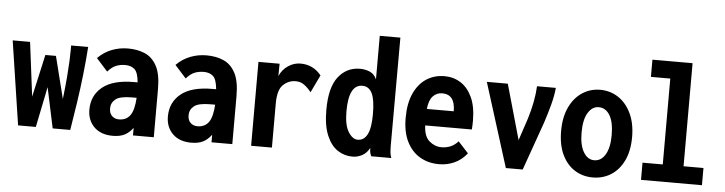

<svg xmlns="http://www.w3.org/2000/svg" viewBox="-44 -863 4030 1067"><g transform="rotate(5 1971.0 -329.5)"><path d="M78 0 7 -468H104L142 -166L195 -403H254L313 -168Q322 -244 326 -296Q330 -348 331.5 -382.5Q333 -417 333 -441V-468H428Q423 -394 414 -313.5Q405 -233 393 -152.5Q381 -72 369 0H271L223 -226L177 0Z M607 12Q540 12 502.5 -25.5Q465 -63 465 -122Q465 -201 523.5 -248.5Q582 -296 699 -296Q707 -296 719 -296Q714 -351 694.5 -368.5Q675 -386 643 -386Q615 -386 592 -377Q569 -368 545 -341L482 -411Q517 -446 560 -462.5Q603 -479 650 -479Q703 -479 744.5 -461Q786 -443 810.5 -397.5Q835 -352 835 -268V0H719V-42Q697 -13 671 -0.5Q645 12 607 12ZM579 -139Q579 -111 594.5 -96.5Q610 -82 633 -82Q674 -82 695.5 -111.5Q717 -141 721 -210Q714 -210 707.5 -210Q701 -210 696 -210Q628 -210 603.5 -190Q579 -170 579 -139Z M1045 12Q978 12 940.5 -25.5Q903 -63 903 -122Q903 -201 961.5 -248.5Q1020 -296 1137 -296Q1145 -296 1157 -296Q1152 -351 1132.5 -368.5Q1113 -386 1081 -386Q1053 -386 1030 -377Q1007 -368 983 -341L920 -411Q955 -446 998 -462.5Q1041 -479 1088 -479Q1141 -479 1182.5 -461Q1224 -443 1248.5 -397.5Q1273 -352 1273 -268V0H1157V-42Q1135 -13 1109 -0.5Q1083 12 1045 12ZM1017 -139Q1017 -111 1032.5 -96.5Q1048 -82 1071 -82Q1112 -82 1133.5 -111.5Q1155 -141 1159 -210Q1152 -210 1145.5 -210Q1139 -210 1134 -210Q1066 -210 1041.5 -190Q1017 -170 1017 -139Z M1378 0V-468H1496L1495 -399Q1512 -437 1544 -458Q1576 -479 1612 -479Q1683 -479 1728 -423L1681 -325Q1664 -347 1643 -363Q1622 -379 1594 -379Q1554 -379 1524 -350.5Q1494 -322 1494 -246V0Z M1944 11Q1898 11 1860.5 -14Q1823 -39 1800 -93.5Q1777 -148 1777 -235Q1777 -361 1823.5 -420Q1870 -479 1944 -479Q1974 -479 1999 -468Q2024 -457 2037 -428V-671H2152L2151 -62Q2151 -46 2152.5 -31Q2154 -16 2160 0H2048Q2042 -14 2040.5 -22Q2039 -30 2039 -46Q2023 -16 1997.5 -2.5Q1972 11 1944 11ZM1965 -85Q2000 -85 2018.5 -121Q2037 -157 2037 -234Q2037 -314 2019.5 -350Q2002 -386 1965 -386Q1889 -386 1889 -237Q1889 -160 1912.5 -122.5Q1936 -85 1965 -85Z M2427 11Q2367 11 2320.5 -16Q2274 -43 2247 -96.5Q2220 -150 2220 -229Q2220 -311 2245.5 -366.5Q2271 -422 2315 -450.5Q2359 -479 2416 -479Q2466 -479 2506 -453.5Q2546 -428 2570 -376.5Q2594 -325 2594 -245Q2594 -235 2593.5 -221Q2593 -207 2592 -197H2332Q2334 -136 2364.5 -110Q2395 -84 2432 -84Q2459 -84 2482 -93.5Q2505 -103 2525 -125L2582 -63Q2553 -26 2513 -7.5Q2473 11 2427 11ZM2333 -289H2483Q2483 -383 2411 -383Q2380 -383 2359 -360.5Q2338 -338 2333 -289Z M2799 0 2652 -468H2769L2856 -161L2897 -284Q2912 -332 2921 -379Q2930 -426 2932 -468H3037Q3033 -424 3019.5 -373.5Q3006 -323 2989 -271L2893 0Z M3284 10Q3228 10 3183.5 -18Q3139 -46 3113 -100Q3087 -154 3087 -233Q3087 -309 3113 -364.5Q3139 -420 3184 -449.5Q3229 -479 3284 -479Q3340 -479 3385 -449.5Q3430 -420 3456.5 -364.5Q3483 -309 3483 -233Q3483 -155 3456.5 -100.5Q3430 -46 3385 -18Q3340 10 3284 10ZM3284 -86Q3323 -86 3346 -125Q3369 -164 3369 -233Q3369 -306 3346 -344Q3323 -382 3284 -382Q3248 -382 3224.5 -344Q3201 -306 3201 -233Q3201 -164 3224 -125Q3247 -86 3284 -86Z M3553 0V-96H3666V-575H3558V-671H3782V-96H3893V0Z"/></g></svg>

Font: Inconsolata SemiCondensed ExtraBold
Style: Regular
Weight: 800
Width: 4
Monospace: yes
Designer: Raph Levien, Cyreal, Brenton Simpson
Foundry: Raph Levien, Cyreal, Google
Version: Version 3.100; ttfautohint (v1.8.4.7-5d5b)